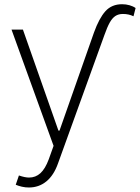

<svg xmlns="http://www.w3.org/2000/svg" viewBox="-20 -667 646 887"><path d="M52.7 186.5 67.4 143.6Q95.2 153.3 114.3 153.3Q144.5 153.3 166.7 133.1Q189 112.8 205.1 69.3L227.5 6.8L33.2 -530.3H85.9L250 -63.5H254.9L414.1 -516.6Q438 -583 467 -615.2Q496.1 -647.5 543.9 -647.5Q562 -647.5 578.4 -642.8Q594.7 -638.2 606.4 -629.9L596.7 -591.8Q575.2 -602.5 547.9 -602.5Q527.3 -602.5 512.9 -593Q498.5 -583.5 486.8 -562.5Q475.1 -541.5 461.9 -503.9L248 87.9Q228.5 143.1 194.1 171.1Q159.7 199.2 113.3 199.2Q97.2 199.2 81.3 195.6Q65.4 191.9 52.7 186.5Z"/></svg>

Font: Pretendard JP ExtraLight
Style: Regular
Weight: 200
Designer: Base glyphs from Inter by Rasmus Andersson; Hangeul glyphs from Noto Sans CJK(Source Han Sans) by Jang Soo-young and Kan
Foundry: Kil Hyung-jin
Version: Version 1.309